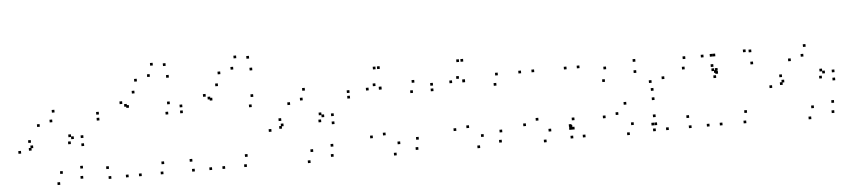

<svg xmlns="http://www.w3.org/2000/svg" viewBox="-46 -1108 6293 1421"><g transform="rotate(-5 3100.0 -398.0)"><path d="M335.3 -444.7V-464.7H315.3V-444.7ZM464 -323.7V-343.7H444V-323.7ZM457.8 -271.8V-291.8H437.8V-271.8ZM483.3 -307.2V-327.2H463.3V-307.2ZM164.3 -307.2V-327.2H144.3V-307.2ZM164.3 -249.3V-269.3H144.3V-249.3ZM554.5 -249.3V-269.3H534.5V-249.3ZM554.5 -309.3V-329.3H534.5V-309.3ZM357.8 -515.3V-535.3H337.8V-515.3ZM85 -233.5V-253.5H65V-233.5ZM353.3 22V2H333.3V22ZM527.2 -9.3V-29.3H507.2V-9.3ZM531.7 -84.3V-104.3H511.7V-84.3ZM379.7 -58V-78H359.7V-58ZM177.7 -266.5V-286.5H157.7V-266.5ZM239.7 -419.3V-439.3H219.7V-419.3Z M1112.5 -798.2V-818.2H1092.5V-798.2ZM862.8 -534.5V-554.5H842.8V-534.5ZM862.8 10V-10H842.8V10ZM959.8 10V-10H939.8V10ZM959.8 -604.5V-624.5H939.8V-604.5ZM985 -690.8V-710.8H965V-690.8ZM1083.3 -716.8V-736.8H1063.3V-716.8ZM1223 -698.7V-718.7H1203V-698.7ZM1207 -787.3V-807.3H1187V-787.3ZM1121.3 10V-10H1101.3V10ZM1133.2 -64.3V-84.3H1113.2V-64.3ZM722.7 -64.3V-84.3H702.7V-64.3ZM734.3 10V-10H714.3V10ZM895.2 -511.8V-531.8H875.2V-511.8ZM683.7 -471.8V-491.8H663.7V-471.8ZM683.7 -427.8V-447.8H663.7V-427.8ZM1195.2 -427.8V-447.8H1175.2V-427.8ZM1213.2 -502.3V-522.3H1193.2V-502.3ZM909.7 -502.3V-522.3H889.7V-502.3Z M1732.5 -798.2V-818.2H1712.5V-798.2ZM1482.8 -534.5V-554.5H1462.8V-534.5ZM1482.8 10V-10H1462.8V10ZM1579.8 10V-10H1559.8V10ZM1579.8 -604.5V-624.5H1559.8V-604.5ZM1605 -690.8V-710.8H1585V-690.8ZM1703.3 -716.8V-736.8H1683.3V-716.8ZM1843 -698.7V-718.7H1823V-698.7ZM1827 -787.3V-807.3H1807V-787.3ZM1741.3 10V-10H1721.3V10ZM1753.2 -64.3V-84.3H1733.2V-64.3ZM1342.7 -64.3V-84.3H1322.7V-64.3ZM1354.3 10V-10H1334.3V10ZM1515.2 -511.8V-531.8H1495.2V-511.8ZM1303.7 -471.8V-491.8H1283.7V-471.8ZM1303.7 -427.8V-447.8H1283.7V-427.8ZM1815.2 -427.8V-447.8H1795.2V-427.8ZM1833.2 -502.3V-522.3H1813.2V-502.3ZM1529.7 -502.3V-522.3H1509.7V-502.3Z M2195.3 -444.7V-464.7H2175.3V-444.7ZM2324 -323.7V-343.7H2304V-323.7ZM2317.8 -271.8V-291.8H2297.8V-271.8ZM2343.3 -307.2V-327.2H2323.3V-307.2ZM2024.3 -307.2V-327.2H2004.3V-307.2ZM2024.3 -249.3V-269.3H2004.3V-249.3ZM2414.5 -249.3V-269.3H2394.5V-249.3ZM2414.5 -309.3V-329.3H2394.5V-309.3ZM2217.8 -515.3V-535.3H2197.8V-515.3ZM1945 -233.5V-253.5H1925V-233.5ZM2213.3 22V2H2193.3V22ZM2387.2 -9.3V-29.3H2367.2V-9.3ZM2391.7 -84.3V-104.3H2371.7V-84.3ZM2239.7 -58V-78H2219.7V-58ZM2037.7 -266.5V-286.5H2017.7V-266.5ZM2099.7 -419.3V-439.3H2079.7V-419.3Z M2688.3 -120.5V-140.5H2668.3V-120.5ZM2853 21.5V1.5H2833V21.5ZM3016.7 -5.8V-25.8H2996.7V-5.8ZM3026.2 -80.5V-100.5H3006.2V-80.5ZM2886.8 -59.2V-79.2H2866.8V-59.2ZM2784.5 -133.7V-153.7H2764.5V-133.7ZM2784.5 -475.7V-495.7H2764.5V-475.7ZM2688.3 -475.7V-495.7H2668.3V-475.7ZM2783.8 -473.5V-493.5H2763.8V-473.5ZM2783.8 -626.8V-646.8H2763.8V-626.8ZM2752.7 -626.8V-646.8H2732.7V-626.8ZM2545.5 -469.7V-489.7H2525.5V-469.7ZM2545.5 -428.3V-448.3H2525.5V-428.3ZM3013.2 -428.3V-448.3H2993.2V-428.3ZM3030.2 -503.3V-523.3H3010.2V-503.3ZM2741.3 -503.3V-523.3H2721.3V-503.3Z M3308.3 -120.5V-140.5H3288.3V-120.5ZM3473 21.5V1.5H3453V21.5ZM3636.7 -5.8V-25.8H3616.7V-5.8ZM3646.2 -80.5V-100.5H3626.2V-80.5ZM3506.8 -59.2V-79.2H3486.8V-59.2ZM3404.5 -133.7V-153.7H3384.5V-133.7ZM3404.5 -475.7V-495.7H3384.5V-475.7ZM3308.3 -475.7V-495.7H3288.3V-475.7ZM3403.8 -473.5V-493.5H3383.8V-473.5ZM3403.8 -626.8V-646.8H3383.8V-626.8ZM3372.7 -626.8V-646.8H3352.7V-626.8ZM3165.5 -469.7V-489.7H3145.5V-469.7ZM3165.5 -428.3V-448.3H3145.5V-428.3ZM3633.2 -428.3V-448.3H3613.2V-428.3ZM3650.2 -503.3V-523.3H3630.2V-503.3ZM3361.3 -503.3V-523.3H3341.3V-503.3Z M4166.2 -69.2V-89.2H4146.2V-69.2ZM4166.2 10V-10H4146.2V10ZM4257 10V-10H4237V10ZM4257 -503.3V-523.3H4237V-503.3ZM4161 -503.3V-523.3H4141V-503.3ZM4161 -76.2V-96.2H4141V-76.2ZM3825 -111.2V-131.2H3805V-111.2ZM3967 21.5V1.5H3947V21.5ZM4161.5 -54.7V-74.7H4141.5V-54.7ZM4181.5 -54.7V-74.7H4161.5V-54.7ZM4186.5 -123.3V-143.3H4166.5V-123.3ZM4008.2 -55.5V-75.5H3988.2V-55.5ZM3920.5 -143.8V-163.8H3900.5V-143.8ZM3920.5 -503.3V-523.3H3900.5V-503.3ZM3823 -503.3V-523.3H3803V-503.3Z M4875.7 -368.8V-388.8H4855.7V-368.8ZM4673.2 -515.2V-535.2H4653.2V-515.2ZM4452.7 -478.3V-498.3H4432.7V-478.3ZM4435.7 -386V-406H4415.7V-386ZM4673 -432.3V-452.3H4653V-432.3ZM4779.2 -348.8V-368.8H4759.2V-348.8ZM4779.2 10V-10H4759.2V10ZM4875.7 10V-10H4855.7V10ZM4788.5 -289.7V-309.7H4768.5V-289.7ZM4417.3 -118V-138H4397.3V-118ZM4585.2 21.8V1.8H4565.2V21.8ZM4770.7 -33.7V-53.7H4750.7V-33.7ZM4792.7 -33.7V-53.7H4772.7V-33.7ZM4787 -93.8V-113.8H4767V-93.8ZM4620.7 -49.8V-69.8H4600.7V-49.8ZM4513.5 -134.3V-154.3H4493.5V-134.3ZM4579 -204.7V-224.7H4559V-204.7ZM4789.7 -220.5V-240.5H4769.7V-220.5Z M5178.5 -503.3V-523.3H5158.5V-503.3ZM5178.5 10V-10H5158.5V10ZM5274.7 10V-10H5254.7V10ZM5274.7 -373.2V-393.2H5254.7V-373.2ZM5265.8 -381.2V-401.2H5245.8V-381.2ZM5265.8 -503.3V-523.3H5245.8V-503.3ZM5451.5 10V-10H5431.5V10ZM5463.2 -66.3V-86.3H5443.2V-66.3ZM5033.3 -66.3V-86.3H5013.3V-66.3ZM5045 10V-10H5025V10ZM5245.2 -427V-447H5225.2V-427ZM5245.2 -503.3V-523.3H5225.2V-503.3ZM5043.3 -503.3V-523.3H5023.3V-503.3ZM5031.7 -427V-447H5011.7V-427ZM5534.3 -510.5V-530.5H5514.3V-510.5ZM5492.5 -514.8V-534.8H5472.5V-514.8ZM5274.2 -395.7V-415.7H5254.2V-395.7ZM5248.3 -395.7V-415.7H5228.3V-395.7ZM5258.3 -343.3V-363.3H5238.3V-343.3ZM5539.7 -420.3V-440.3H5519.7V-420.3Z M5915.3 -444.7V-464.7H5895.3V-444.7ZM6044 -323.7V-343.7H6024V-323.7ZM6037.8 -271.8V-291.8H6017.8V-271.8ZM6063.3 -307.2V-327.2H6043.3V-307.2ZM5744.3 -307.2V-327.2H5724.3V-307.2ZM5744.3 -249.3V-269.3H5724.3V-249.3ZM6134.5 -249.3V-269.3H6114.5V-249.3ZM6134.5 -309.3V-329.3H6114.5V-309.3ZM5937.8 -515.3V-535.3H5917.8V-515.3ZM5665 -233.5V-253.5H5645V-233.5ZM5933.3 22V2H5913.3V22ZM6107.2 -9.3V-29.3H6087.2V-9.3ZM6111.7 -84.3V-104.3H6091.7V-84.3ZM5959.7 -58V-78H5939.7V-58ZM5757.7 -266.5V-286.5H5737.7V-266.5ZM5819.7 -419.3V-439.3H5799.7V-419.3Z"/></g></svg>

Font: Monaspace Argon Dots Var
Style: Regular
Weight: 400
Designer: Riley Cran and the Lettermatic Team
Version: Version 1.100 (Monaspace Argon Dots)